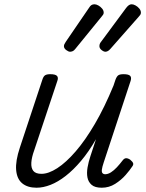

<svg xmlns="http://www.w3.org/2000/svg" viewBox="-20 -862 685 898"><path d="M151 16Q109 16 84 -4.5Q59 -25 55.5 -67Q52 -109 73 -172L178 -489Q183 -505 191 -510Q199 -515 215 -515Q239 -515 246.5 -507Q254 -499 248 -483L140 -159Q128 -126 126.5 -101Q125 -76 136 -62.5Q147 -49 174 -49Q207 -49 248 -75.5Q289 -102 334 -154Q379 -206 424 -283Q469 -360 511 -462L520 -489Q526 -505 533.5 -510Q541 -515 558 -515Q581 -515 588.5 -507.5Q596 -500 591 -484L465 -102Q458 -81 456.5 -69Q455 -57 459.5 -52Q464 -47 471 -47Q485 -47 499 -56Q513 -65 526.5 -79.5Q540 -94 553 -111Q561 -122 570 -122Q579 -122 589 -115Q600 -106 602.5 -99Q605 -92 599 -84Q588 -67 567.5 -43.5Q547 -20 518.5 -2Q490 16 456 16Q424 16 408.5 2.5Q393 -11 389 -32Q385 -53 389.5 -79Q394 -105 403 -132L429 -211Q395 -152 359 -109.5Q323 -67 287 -39Q251 -11 216.5 2.5Q182 16 151 16ZM308 -620Q300 -620 289.5 -628Q279 -636 279 -646Q279 -651 281.5 -656Q284 -661 288 -667L396 -825Q402 -835 408 -838.5Q414 -842 422 -842Q430 -842 440 -836.5Q450 -831 457.5 -822Q465 -813 465 -803Q465 -797 462 -793Q459 -789 455 -784L332 -633Q326 -625 319.5 -622.5Q313 -620 308 -620ZM473 -620Q465 -620 455 -628Q445 -636 445 -646Q445 -651 446.5 -656Q448 -661 453 -667L570 -825Q577 -834 583 -838Q589 -842 596 -842Q604 -842 614 -836.5Q624 -831 631.5 -822Q639 -813 639 -803Q639 -797 636 -792.5Q633 -788 629 -784L496 -633Q490 -626 484 -623Q478 -620 473 -620Z"/></svg>

Font: Playwrite US Trad Light
Style: Regular
Weight: 300
Designer: Veronika Burian, José Scaglione
Foundry: TypeTogether
Version: Version 1.003